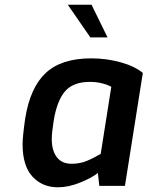

<svg xmlns="http://www.w3.org/2000/svg" viewBox="-20 -790 627 816"><path d="M76 -177Q76 -209 87 -286Q108 -418 174.5 -480Q241 -542 368 -542Q432 -542 492 -525.5Q552 -509 587 -480L511 0H402L396 -55Q370 -34 320.5 -14Q271 6 226 6Q160 6 118 -39.5Q76 -85 76 -177ZM408 -136 453 -421Q440 -429 415 -435.5Q390 -442 362 -442Q291 -442 256.5 -402Q222 -362 208 -276Q200 -225 200 -199Q200 -150 221.5 -122Q243 -94 284 -94Q318 -94 346 -105Q374 -116 408 -136ZM268 -770H369L437 -631H364Z"/></svg>

Font: Exo SemiBold
Style: Italic
Weight: 600
Italic angle: -9°
Designer: Natanael Gama
Foundry: Natanael Gama
Version: Version 1.500; ttfautohint (v1.6)